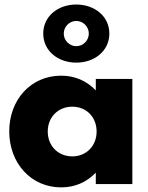

<svg xmlns="http://www.w3.org/2000/svg" viewBox="-20 -815 657 850"><path d="M20.9 -233.6C20.9 -94.1 115.9 14.5 250.9 14.5C310.9 14.5 362.7 -7.7 404.1 -50.5V0H565.9V-465.5H404.1V-415C362.7 -457.7 310.9 -480 250.9 -480C115.9 -480 20.9 -372.7 20.9 -233.6ZM171.4 -666.4C171.4 -590.5 235.9 -537.7 317.7 -537.7C399.5 -537.7 464.1 -590.5 464.1 -666.4C464.1 -742.3 399.5 -795 317.7 -795C235.9 -795 171.4 -742.3 171.4 -666.4ZM300 -342.7C362.3 -342.7 407.7 -296.8 407.7 -232.7C407.7 -169.1 362.3 -122.7 300 -122.7C237.3 -122.7 191.4 -169.1 191.4 -232.7C191.4 -296.4 237.3 -342.7 300 -342.7ZM262.3 -666.4C262.3 -697.3 287.7 -722.3 317.7 -722.3C347.7 -722.3 373.2 -697.3 373.2 -666.4C373.2 -635.5 347.7 -610.5 317.7 -610.5C287.7 -610.5 262.3 -635.5 262.3 -666.4Z"/></svg>

Font: Spartan MB ExtBd
Style: Regular
Weight: 800
Designer: Matt Bailey, Mirko Velimirovic
Foundry: Matt Bailey
Version: Version 1.005